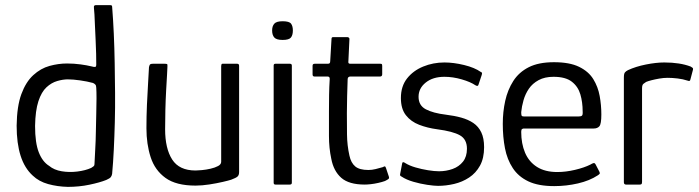

<svg xmlns="http://www.w3.org/2000/svg" viewBox="-20 -721 2731 750"><path d="M45 -230Q46 -306 63.5 -353.5Q81 -401 110 -427.5Q139 -454 173.5 -463.5Q208 -473 242 -473Q269 -473 294.5 -469.5Q320 -466 336 -462Q347 -459 351.5 -459.5Q356 -460 356 -469Q356 -486 355.5 -511.5Q355 -537 353.5 -565Q352 -593 351 -619Q350 -645 349 -664Q348 -683 347 -689Q346 -697 348.5 -699Q351 -701 355 -701H409Q413 -701 415.5 -700Q418 -699 418 -695Q422 -645 424.5 -589.5Q427 -534 428 -475.5Q429 -417 429.5 -358.5Q430 -300 428.5 -243.5Q427 -187 424.5 -136Q422 -85 418 -42Q417 -35 413 -29.5Q409 -24 395 -18Q370 -8 329.5 0.5Q289 9 245 9Q204 8 168 -2Q132 -12 108 -35Q76 -64 60.5 -112.5Q45 -161 45 -230ZM117 -229Q117 -163 131.5 -126Q146 -89 172 -73Q191 -57 221 -52Q251 -47 282.5 -51Q314 -55 336 -65Q341 -68 345 -71Q349 -74 349 -79Q350 -104 352 -137.5Q354 -171 354.5 -207Q355 -243 356 -276.5Q357 -310 357 -337Q357 -364 356 -378Q356 -387 352 -391Q348 -395 343 -397Q321 -403 293 -407Q265 -411 245 -411Q226 -411 203.5 -404.5Q181 -398 161.5 -380Q142 -362 130 -325.5Q118 -289 117 -229Z M744 4Q668 4 626.5 -26Q585 -56 568.5 -107Q552 -158 552 -220Q552 -266 554 -312Q556 -358 558.5 -397Q561 -436 562 -459Q564 -468 567 -470Q570 -472 578 -472H621Q629 -472 632 -471Q635 -470 634 -460Q634 -454 632.5 -429Q631 -404 629 -368Q627 -332 626 -292Q625 -252 625 -216Q625 -141 652.5 -98Q680 -55 744 -55Q752 -55 768.5 -56.5Q785 -58 802.5 -62Q820 -66 832 -72.5Q844 -79 844 -89V-463Q844 -466 845 -469Q846 -472 849 -472H906Q909 -472 911.5 -470.5Q914 -469 914 -464V-49Q914 -37 908 -31.5Q902 -26 883 -19Q874 -16 850.5 -10.5Q827 -5 798 -0.5Q769 4 744 4Z M1124 -602Q1124 -584 1116.5 -574.5Q1109 -565 1084 -565Q1060 -565 1051.5 -574.5Q1043 -584 1043 -602Q1043 -619 1051.5 -628.5Q1060 -638 1084 -638Q1110 -638 1117 -628.5Q1124 -619 1124 -602ZM1120 -7Q1120 0 1112 0H1056Q1049 0 1049 -7V-465Q1049 -472 1056 -472H1112Q1120 -472 1120 -465Z M1405 0Q1343 0 1313 -26.5Q1283 -53 1274 -101Q1265 -143 1265 -189.5Q1265 -236 1265 -285Q1265 -319 1265.5 -350Q1266 -381 1268 -413Q1268 -422 1260 -422H1209Q1205 -422 1203 -424Q1201 -426 1201 -430V-464Q1201 -468 1203 -470Q1205 -472 1210 -472H1261Q1266 -472 1268 -474.5Q1270 -477 1270 -484L1275 -569Q1275 -576 1281 -576H1337Q1340 -576 1342.5 -574Q1345 -572 1345 -569L1341 -484Q1340 -477 1341.5 -474.5Q1343 -472 1348 -472H1465Q1470 -472 1471.5 -470.5Q1473 -469 1473 -463V-431Q1473 -427 1471 -424.5Q1469 -422 1464 -422H1348Q1344 -422 1341 -419.5Q1338 -417 1338 -411Q1337 -379 1336 -346Q1335 -313 1335 -279Q1335 -238 1335.5 -195.5Q1336 -153 1345 -113Q1351 -85 1367.5 -71Q1384 -57 1419 -57Q1433 -57 1447 -60.5Q1461 -64 1475 -68Q1482 -72 1484 -71Q1486 -70 1488 -64L1499 -31Q1501 -25 1497.5 -22Q1494 -19 1484 -14Q1473 -10 1457.5 -6.5Q1442 -3 1428 -1.5Q1414 0 1405 0Z M1551 -83Q1552 -88 1555.5 -87.5Q1559 -87 1563 -84Q1579 -74 1603 -67Q1627 -60 1652 -56Q1677 -52 1695 -52Q1723 -52 1748 -61Q1773 -70 1788.5 -89.5Q1804 -109 1804 -140Q1804 -177 1776.5 -192.5Q1749 -208 1688 -216Q1650 -221 1617.5 -233.5Q1585 -246 1565.5 -271Q1546 -296 1546 -338Q1546 -384 1570 -414.5Q1594 -445 1633 -461Q1672 -477 1716 -477Q1752 -477 1793 -467Q1834 -457 1858 -440Q1863 -438 1863 -435.5Q1863 -433 1862 -429L1849 -390Q1847 -382 1837 -388Q1818 -401 1783.5 -411Q1749 -421 1716 -421Q1671 -421 1643 -398.5Q1615 -376 1615 -343Q1615 -309 1643.5 -294Q1672 -279 1722 -273Q1755 -269 1782 -261.5Q1809 -254 1829 -240.5Q1849 -227 1860 -204Q1871 -181 1871 -146Q1871 -103 1855 -74Q1839 -45 1812.5 -27.5Q1786 -10 1754 -2.5Q1722 5 1691 5Q1676 5 1649 1Q1622 -3 1594.5 -11Q1567 -19 1549 -31Q1545 -33 1543.5 -35Q1542 -37 1543 -41Z M1944 -237Q1944 -284 1953.5 -327Q1963 -370 1985 -404.5Q2007 -439 2045.5 -458.5Q2084 -478 2144 -478Q2205 -478 2242 -460Q2279 -442 2297.5 -412Q2316 -382 2322.5 -346Q2329 -310 2329 -274Q2329 -237 2321.5 -228Q2314 -219 2299 -219H2026Q2023 -219 2019.5 -217Q2016 -215 2016 -206Q2016 -160 2031 -124.5Q2046 -89 2077.5 -69Q2109 -49 2157 -49Q2190 -49 2226 -57.5Q2262 -66 2286 -78Q2294 -83 2299 -84Q2304 -85 2308 -76L2321 -51Q2324 -45 2322.5 -42.5Q2321 -40 2315 -36Q2283 -15 2237.5 -4.5Q2192 6 2145 6Q2083 6 2044 -12.5Q2005 -31 1983 -64.5Q1961 -98 1952.5 -142Q1944 -186 1944 -237ZM2256 -286Q2256 -322 2247 -352.5Q2238 -383 2213.5 -402Q2189 -421 2142 -421Q2108 -421 2084 -408Q2060 -395 2046 -374.5Q2032 -354 2025 -329.5Q2018 -305 2016 -283Q2016 -273 2017.5 -269.5Q2019 -266 2027 -266H2239Q2249 -266 2253 -269Q2257 -272 2256 -286Z M2575 -477Q2636 -477 2678 -461Q2683 -458 2685.5 -456Q2688 -454 2687 -449L2677 -411Q2676 -406 2673.5 -405Q2671 -404 2666 -406Q2648 -412 2627 -414.5Q2606 -417 2588 -417Q2572 -417 2555 -414Q2538 -411 2524.5 -407.5Q2511 -404 2504 -401Q2500 -398 2494 -394Q2488 -390 2488 -376V-11Q2488 -4 2486 -2Q2484 0 2479 0H2425Q2422 0 2419.5 -2Q2417 -4 2417 -9V-418Q2417 -433 2421 -438Q2425 -443 2433 -447Q2463 -461 2503 -469Q2543 -477 2575 -477Z"/></svg>

Font: Glory Thin
Style: Regular
Weight: 400
Version: Version 1.011